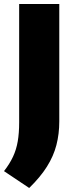

<svg xmlns="http://www.w3.org/2000/svg" viewBox="-29 -760 381 957"><path d="M116.5 177 -9 93Q19 57 35.8 21.2Q52.5 -14.5 59.5 -55.8Q66.5 -97 66.5 -150.5V-740H266.5V-155Q266.5 -92.5 252.2 -37.2Q238 18 205 70.5Q172 123 116.5 177Z"/></svg>

Font: Encode Sans SC SemiExpanded ExtraBold
Style: Regular
Weight: 800
Width: 6
Designer: Multiple Designers
Foundry: Impallari Type
Version: Version 3.002